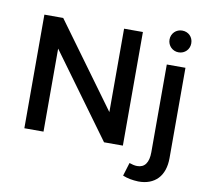

<svg xmlns="http://www.w3.org/2000/svg" viewBox="-97 -859 1262 1165"><g transform="rotate(10 533.5 -276.0)"><path d="M92 -700H208L583 -186V-700H699V0H583L210 -511.5V0H92ZM757 97Q768.5 101 781 104Q793.5 107 806 107Q840.5 107 858.2 82.2Q876 57.5 876 9V-531H991V25Q991 66.5 980 99Q969 131.5 948 153.5Q927 175.5 896.8 187Q866.5 198.5 828 198Q801.5 197 777.8 192.5Q754 188 732 179ZM933 -750Q947.5 -750 959.8 -745Q972 -740 981 -731Q990 -722 995 -709.8Q1000 -697.5 1000 -683Q1000 -669 995 -656.8Q990 -644.5 981 -635.5Q972 -626.5 959.8 -621.2Q947.5 -616 933 -616Q919 -616 906.8 -621.2Q894.5 -626.5 885.5 -635.5Q876.5 -644.5 871.2 -656.8Q866 -669 866 -683Q866 -697.5 871.2 -709.8Q876.5 -722 885.5 -731Q894.5 -740 906.8 -745Q919 -750 933 -750Z"/></g></svg>

Font: Argentum Sans
Style: Regular
Weight: 400
Designer: Julieta Ulanovsky, Owen Earl, Chris M. Simpson, Rasmus Andersson, Cristiano Sobral
Foundry: The Argentum Sans Project Authors
Version: Version 3.135; ttfautohint (v1.8.4.7-5d5b-dirty)